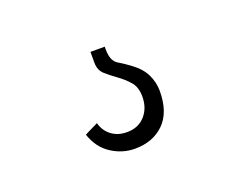

<svg xmlns="http://www.w3.org/2000/svg" viewBox="-53 -96 557 430"><g transform="rotate(-20 226.0 119.0)"><path d="M304 135Q304 115 295 96Q286 77 264 61Q252 52 237 43Q222 34 222 7V0H188V26Q188 44 200 54.5Q212 65 226 75Q240 85 251.5 98Q263 111 263 134Q263 161 247 179Q231 197 204 197Q182 197 167 185.5Q152 174 147 155Q139 159 130.5 163Q122 167 115 171Q126 204 152 221Q178 238 208 238Q251 238 277.5 212Q304 186 304 135Z"/></g></svg>

Font: Josefin Slab Thin Medium
Style: Regular
Weight: 500
Version: Version 2.000